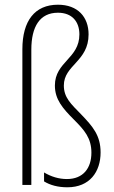

<svg xmlns="http://www.w3.org/2000/svg" viewBox="-20 -785 485 815"><path d="M356 -639C356 -713 310 -765 226 -765C128 -765 75 -697 75 -576V0H113V-574C113 -672 149 -731 226 -731C286 -731 317 -693 317 -639C317 -536 213 -523 213 -422C213 -363 246 -325 294 -277C338 -233 368 -199 368 -137C368 -71 333 -25 264 -25C230 -25 197 -35 167 -53V-15C193 1 226 10 266 10C361 10 407 -56 407 -138C407 -210 374 -248 324 -300C281 -344 251 -371 251 -422C251 -509 356 -524 356 -639Z"/></svg>

Font: Noto Sans Condensed ExtraLight
Style: Regular
Weight: 200
Width: 3
Designer: Monotype Design Team
Foundry: Monotype Imaging Inc.
Version: Version 2.013